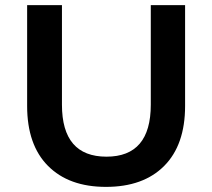

<svg xmlns="http://www.w3.org/2000/svg" viewBox="-20 -720 829 750"><path d="M394 10Q249 10 167.5 -72Q86 -154 86 -306V-700H222V-311Q222 -108 396 -108Q569 -108 569 -311V-700H703V-306Q703 -154 621.5 -72Q540 10 394 10Z"/></svg>

Font: Belfius21
Style: Bold
Weight: 700
Designer: Montserrat's base design by Julieta Ulanovsky, modified by Coast SPRL for Belfius Bank NV.
Foundry: Montserrat's base design by Julieta Ulanovsky, modified by Coast SPRL for Belfius Bank NV.
Version: Version 2.000;FEAKit 1.0